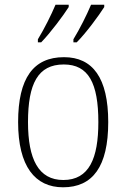

<svg xmlns="http://www.w3.org/2000/svg" viewBox="-20 -786 537 816"><path d="M292 -619V-606H306C346 -646 401 -721 423 -756V-766H367C348 -721 320 -665 292 -619ZM141 -619V-606H155C194 -646 250 -721 272 -756V-766H216C197 -721 169 -665 141 -619ZM248 10C374 10 440 -78 440 -267C440 -455 374 -543 252 -543C122 -543 57 -454 57 -267C57 -79 129 10 248 10ZM249 -21C144 -21 99 -109 99 -267C99 -430 141 -512 251 -512C356 -512 398 -433 398 -267C398 -113 359 -21 249 -21Z"/></svg>

Font: Noto Serif Myanmar SemiCondensed ExtraLight
Style: Regular
Weight: 200
Width: 4
Designer: Ben Mitchell and the Monotype Design Team
Foundry: Monotype Imaging Inc.
Version: Version 2.106